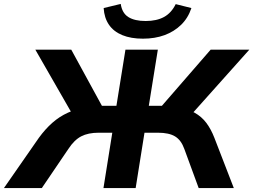

<svg xmlns="http://www.w3.org/2000/svg" viewBox="-59 -958 1290 978"><path d="M-39 0 139 -256Q171 -300 207 -332Q243 -364 287 -384Q331 -404 386 -412L315 -367L121 -705H304L470 -401L445 -419H534L580 -705H745L699 -419H787L750 -401L1014 -705H1211L909 -367L843 -412Q896 -404 932 -384Q968 -364 992 -332Q1016 -300 1033 -256L1132 0H953L880 -199Q864 -244 833 -263Q802 -282 745 -282H677L632 0H468L513 -282H444Q390 -282 354.5 -263.5Q319 -245 289 -199L154 0ZM669 -761Q608 -761 564 -779Q520 -797 496 -832Q472 -867 469 -917L556 -938Q563 -891 595 -871Q627 -851 683 -851Q739 -851 776.5 -871.5Q814 -892 836 -937L916 -917Q899 -866 863.5 -831.5Q828 -797 779 -779Q730 -761 669 -761Z"/></svg>

Font: Nunito Sans 10pt SemiExpanded ExtraBold
Style: Italic
Weight: 800
Width: 6
Italic angle: -9°
Designer: Vernon Adams
Foundry: Vernon Adams
Version: Version 3.101;gftools[0.9.27]